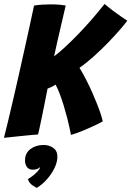

<svg xmlns="http://www.w3.org/2000/svg" viewBox="-29 -676 659 964"><path d="M-9.1 16Q-0.1 -19.1 12.2 -70.4Q24.5 -121.6 38.7 -182.8Q52.9 -243.9 67.4 -308.7Q82 -373.5 95.8 -436.1Q109.6 -498.8 121.6 -553.3Q133.5 -607.9 141.9 -648Q160 -651.2 183.1 -652.7Q206.1 -654.1 225.8 -654.1Q249.6 -654.1 269.8 -652.4Q289.9 -650.6 301 -648.5Q298 -635.6 291.3 -607Q284.6 -578.4 276 -541.2Q267.4 -504 258.4 -465Q249.5 -426 242.6 -393.1Q265.5 -410.1 295.1 -437.3Q324.8 -464.5 358.6 -499.1Q392.4 -533.6 427.4 -573.6Q462.4 -613.5 496 -656.2Q516.6 -638.5 539.5 -621.3Q562.4 -604.1 581.6 -591.1Q600.8 -578 610.1 -572.2Q600.2 -558.2 575.8 -529.8Q551.2 -501.2 517.4 -465.9Q483.5 -430.6 445.3 -396Q407.1 -361.4 370.1 -335.6Q387.2 -307.6 403.6 -275.6Q420 -243.5 434.3 -211.2Q448.6 -179 459.9 -150.1Q471.1 -121.2 478 -99.4Q484.9 -77.5 486.8 -66.5Q471.9 -58 443.3 -44.6Q414.8 -31.1 383.3 -18.4Q351.9 -5.6 327.2 1.6Q325.2 -11 320.2 -34.3Q315.2 -57.6 307.6 -86.8Q300 -115.9 290.7 -146.4Q281.4 -176.9 271 -204.4Q260.6 -231.9 250 -251.1Q240.5 -244.6 229.3 -239.4Q218.1 -234.2 209.8 -231Q204 -200.6 196.5 -163.9Q189 -127.1 182.1 -92.6Q175.1 -58.1 169.6 -33.1Q164.1 -8.1 162 -0.8Q152.5 -0.2 125 2.2Q97.5 4.8 61.6 8.5Q25.8 12.2 -9.1 16ZM155.5 267.5Q150.1 265.1 133.8 254.3Q117.4 243.5 111.1 222.9Q120.9 218 134.6 207.4Q148.2 196.8 159.2 185.1Q170.2 173.5 171.4 166.6Q172.1 164.5 172 163.1Q167.2 168.5 158.4 172.2Q149.5 176 135.6 176Q115.9 176 106.2 162.4Q96.6 148.8 96.6 130Q96.6 92.5 124.1 72.2Q151.5 51.9 190.2 51.9Q217.4 51.9 238.2 66.4Q259.1 81 259.1 110.5Q259.1 138.1 244.3 168.4Q229.5 198.8 205.9 225Q182.4 251.2 155.5 267.5Z"/></svg>

Font: Grandstander Thin
Style: Italic
Weight: 100
Italic angle: -15°
Designer: Tyler Finck
Foundry: Etcetera Type Co
Version: Version 1.200